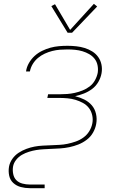

<svg xmlns="http://www.w3.org/2000/svg" viewBox="-20 -777 640 1002"><path d="M135 205Q111 205 88.5 199Q66 193 49.5 178Q33 163 28 140Q23 117 27 93Q31 71 44.5 52Q58 33 77 20.5Q96 8 117.5 0Q139 -8 160.5 -12Q182 -16 203.5 -17Q225 -18 247 -19Q268 -20 289.5 -21Q311 -22 332.5 -26.5Q354 -31 375.5 -38.5Q397 -46 415.5 -59.5Q434 -73 446 -92.5Q458 -112 462 -134Q466 -155 461 -176.5Q456 -198 443.5 -214Q431 -230 412.5 -240Q394 -250 374 -256Q354 -262 332 -264Q310 -266 288 -266H227L231 -285H291Q311 -285 331 -286.5Q351 -288 371 -292.5Q391 -297 411 -305Q431 -313 448 -326Q465 -339 475.5 -358Q486 -377 490 -397Q493 -417 489 -436.5Q485 -456 473.5 -470.5Q462 -485 445.5 -494.5Q429 -504 410.5 -509.5Q392 -515 372 -517Q352 -519 332 -519Q312 -519 292.5 -517.5Q273 -516 253 -511Q233 -506 213.5 -497Q194 -488 178 -474.5Q162 -461 151 -443Q140 -425 136 -404Q136 -404 136 -404Q136 -404 136 -404H116Q116 -404 116 -404.5Q116 -405 116 -405Q119 -427 131 -448Q143 -469 160.5 -485Q178 -501 199.5 -511.5Q221 -522 243 -528Q265 -534 287.5 -536Q310 -538 332 -538Q355 -538 378 -535.5Q401 -533 422 -526.5Q443 -520 461.5 -508.5Q480 -497 492.5 -479.5Q505 -462 509.5 -440Q514 -418 510 -395Q506 -372 493.5 -350Q481 -328 461 -313Q441 -298 418 -289Q395 -280 372 -275Q397 -269 420 -257.5Q443 -246 459 -227.5Q475 -209 481 -183Q487 -157 482 -130Q478 -107 465.5 -85Q453 -63 432.5 -47.5Q412 -32 389 -23Q366 -14 342 -9Q318 -4 294.5 -2.5Q271 -1 247 0H245Q226 1 207 2Q188 3 169.5 6Q151 9 131.5 15Q112 21 94.5 31Q77 41 64 57.5Q51 74 48 93Q45 112 49 131.5Q53 151 65.5 163.5Q78 176 97 181Q116 186 135 186H213V205ZM333 -606 248 -745 267 -755 346 -621 470 -757 487 -743 356 -606Z"/></svg>

Font: Iosevka Curly ThExObl
Style: Regular
Weight: 100
Width: 7
Italic angle: -9°
Monospace: yes
Designer: Belleve Invis
Foundry: Belleve Invis
Version: Version 11.1.0; ttfautohint (v1.8.3)